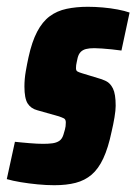

<svg xmlns="http://www.w3.org/2000/svg" viewBox="-44 -538 402 566"><path d="M116 8Q93 8 67 5.5Q41 3 17 -1Q-7 -5 -24 -10L0 -120Q9 -119 20 -118Q31 -117 42.5 -116Q54 -115 64.5 -114.5Q75 -114 83 -114Q98 -114 110 -115.5Q122 -117 130.5 -122.5Q139 -128 143 -141Q145 -148 147.5 -156.5Q150 -165 150 -177Q150 -186 144.5 -189Q139 -192 126 -196L66 -213Q47 -218 37.5 -233Q28 -248 28 -283Q28 -305 32 -328Q36 -351 40 -369Q50 -415 65.5 -444.5Q81 -474 102.5 -490Q124 -506 152.5 -512Q181 -518 215 -518Q236 -518 259 -516Q282 -514 303 -510Q324 -506 338 -501L314 -389Q301 -391 285.5 -392.5Q270 -394 256.5 -395Q243 -396 234 -396Q219 -396 209.5 -393.5Q200 -391 194 -385Q188 -379 185 -368Q184 -362 182 -354Q180 -346 180 -337Q180 -330 184 -327.5Q188 -325 198 -322L244 -308Q256 -305 268.5 -299Q281 -293 289 -277Q297 -261 297 -226Q297 -213 293.5 -192Q290 -171 285 -150Q275 -102 260.5 -71Q246 -40 226 -23Q206 -6 179 1Q152 8 116 8Z"/></svg>

Font: Saira Condensed Black
Style: Italic
Weight: 900
Width: 3
Italic angle: -12°
Designer: Hector Gatti with collaboration of the Omnibus-Type team
Foundry: Omnibus-Type
Version: Version 1.101